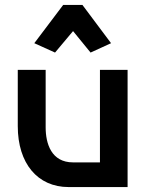

<svg xmlns="http://www.w3.org/2000/svg" viewBox="-20 -758 603 778"><path d="M236 -738 119 -583 203 -545 276 -632 347 -545 430 -583 314 -738ZM52 -475V-247C52 -96 132 0 258 0H497V-475H385V-100H276C188 -100 165 -176 165 -242V-475Z"/></svg>

Font: Mint Spirit
Style: Bold
Weight: 700
Designer: HARENDAL Hirwen
Foundry: Arkandis Digital Foundry.
Version: Version 1.004;FFEdit